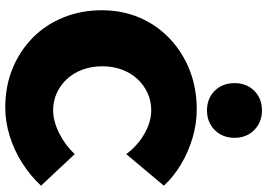

<svg xmlns="http://www.w3.org/2000/svg" viewBox="-163 -839 1016 730"><g transform="rotate(90 345.0 -474.0)"><path d="M566 -446Q533 -490 488 -515.5Q443 -541 399 -541Q364 -541 333.5 -527Q303 -513 280 -488Q257 -463 244.5 -429Q232 -395 232 -355Q232 -315 244.5 -280.5Q257 -246 280 -221Q303 -196 333.5 -182Q364 -168 399 -168Q440 -168 485.5 -190.5Q531 -213 566 -250L686 -122Q648 -81 599 -50Q550 -19 496 -2.5Q442 14 389 14Q308 14 241 -13.5Q174 -41 124 -90Q74 -139 46.5 -206.5Q19 -274 19 -353Q19 -431 47 -496.5Q75 -562 126.5 -611Q178 -660 246.5 -687Q315 -714 396 -714Q450 -714 503 -698.5Q556 -683 603.5 -655Q651 -627 686 -589ZM400 -962Q445 -962 474.5 -932.5Q504 -903 504 -858Q504 -812 474.5 -782.5Q445 -753 400 -753Q354 -753 325 -782.5Q296 -812 296 -858Q296 -903 325 -932.5Q354 -962 400 -962Z"/></g></svg>

Font: Alexandria ExtraBold
Style: Regular
Weight: 800
Designer: Mohamed Gaber
Foundry: Kief Type Foundry
Version: Version 5.100